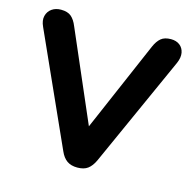

<svg xmlns="http://www.w3.org/2000/svg" viewBox="-106 -820 938 936"><g transform="rotate(15 363.5 -352.5)"><path d="M364 9Q332 9 311.5 -5.5Q291 -20 278 -50L26 -610Q12 -640 18 -663.5Q24 -687 43 -700.5Q62 -714 89 -714Q123 -714 141 -698.5Q159 -683 171 -653L392 -142H342L563 -654Q576 -684 594 -699Q612 -714 644 -714Q671 -714 688.5 -700.5Q706 -687 710.5 -663.5Q715 -640 702 -610L450 -50Q436 -20 416.5 -5.5Q397 9 364 9Z"/></g></svg>

Font: Nunito ExtraLight ExtraBold
Style: Regular
Weight: 800
Version: Version 3.602